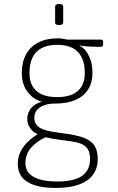

<svg xmlns="http://www.w3.org/2000/svg" viewBox="-20 -719 586 951"><path d="M256 212Q194 212 152 198.5Q110 185 89 158.5Q68 132 68 92Q68 59 82 31.5Q96 4 118.5 -17.5Q141 -39 165 -53V-55Q143 -65 129 -85Q115 -105 115 -130Q115 -159 133 -182Q151 -205 187 -215Q141 -229 114.5 -266.5Q88 -304 88 -357Q88 -411 109 -449.5Q130 -488 169.5 -508.5Q209 -529 264 -529Q277 -529 288.5 -527.5Q300 -526 311 -523H479Q485 -523 488 -520Q491 -517 491 -509V-501Q491 -487 479 -487Q461 -487 443 -487.5Q425 -488 408 -489.5Q391 -491 375 -494L374 -492Q388 -487 402.5 -470Q417 -453 427.5 -425Q438 -397 438 -357Q438 -310 416.5 -276Q395 -242 354 -224Q313 -206 253 -206Q220 -206 197 -197Q174 -188 162 -172.5Q150 -157 150 -137Q150 -114 161.5 -100Q173 -86 193 -78.5Q213 -71 239.5 -66.5Q266 -62 297 -58Q362 -50 398 -35.5Q434 -21 449 4Q464 29 464 68Q464 114 441 146Q418 178 371.5 195Q325 212 256 212ZM263 180Q347 180 386.5 152Q426 124 426 68Q426 37 414.5 19.5Q403 2 382 -6.5Q361 -15 333 -19Q305 -23 273 -27Q241 -31 206 -39Q163 -20 134.5 12Q106 44 106 89Q106 119 123.5 139Q141 159 176 169.5Q211 180 263 180ZM263 -238Q309 -238 339 -251.5Q369 -265 384.5 -291.5Q400 -318 400 -357Q400 -404 384.5 -435Q369 -466 339 -481.5Q309 -497 263 -497Q218 -497 187.5 -481.5Q157 -466 141.5 -435Q126 -404 126 -357Q126 -299 160.5 -268.5Q195 -238 263 -238ZM273 -595Q262 -595 257.5 -598Q253 -601 253 -607V-687Q253 -692 257.5 -695.5Q262 -699 273 -699Q284 -699 288.5 -696Q293 -693 293 -687V-607Q293 -602 288.5 -598.5Q284 -595 273 -595Z"/></svg>

Font: Asap Thin
Style: Regular
Weight: 250
Designer: Pablo Cosgaya
Foundry: Omnibus-Type
Version: Version 3.001